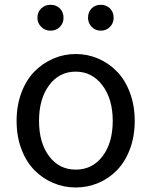

<svg xmlns="http://www.w3.org/2000/svg" viewBox="-20 -787 645 819"><path d="M50.8 -271.5Q50.8 -336.9 71.3 -391.6Q91.8 -446.3 127 -481.9Q162.1 -517.6 207.5 -537.1Q252.9 -556.6 303.2 -556.6Q353.5 -556.6 398.9 -537.1Q444.3 -517.6 479 -481.9Q513.7 -446.3 534.2 -391.6Q554.7 -336.9 554.7 -271.5Q554.7 -205.1 534.2 -150.9Q513.7 -96.7 479 -61Q444.3 -25.4 398.9 -6.3Q353.5 12.7 303.2 12.7Q252.9 12.7 207.5 -6.3Q162.1 -25.4 127 -61Q91.8 -96.7 71.3 -150.9Q50.8 -205.1 50.8 -271.5ZM460.9 -271.5Q460.9 -364.3 417 -422.9Q373 -481.4 302.7 -481.4Q232.4 -481.4 189.5 -423.3Q146.5 -365.2 146.5 -271.5Q146.5 -177.7 189.5 -120.6Q232.4 -63.5 303.2 -63.5Q374 -63.5 417.5 -120.6Q460.9 -177.7 460.9 -271.5ZM139.6 -710.9Q139.6 -735.4 155.8 -751Q171.9 -766.6 195.8 -766.6Q219.7 -766.6 235.4 -751Q251 -735.4 251 -710.9Q251 -688.5 235.4 -672.4Q219.7 -656.2 195.8 -656.2Q171.9 -656.2 155.8 -672.4Q139.6 -688.5 139.6 -710.9ZM355.5 -710.9Q355.5 -735.4 370.6 -751Q385.7 -766.6 409.7 -766.6Q433.6 -766.6 449.2 -751Q464.8 -735.4 464.8 -710.9Q464.8 -688.5 449.2 -672.4Q433.6 -656.2 410.2 -656.2Q386.7 -656.2 371.1 -672.4Q355.5 -688.5 355.5 -710.9Z"/></svg>

Font: Gen Jyuu GothicX Regular
Style: Regular
Weight: 400
Designer: [Source Han Sans]
Ryoko NISHIZUKA  (kana & ideographs); Paul D. Hunt (Latin, Greek & Cyrillic); Wenlong ZHANG  (bopomofo
Version: Version 1.002.20150607